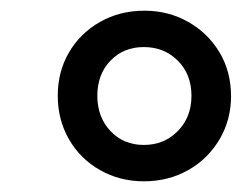

<svg xmlns="http://www.w3.org/2000/svg" viewBox="-20 -736 452 359"><path d="M249 -397Q204 -397 167 -418Q130 -439 109 -475.5Q88 -512 88 -557Q88 -602 109 -638Q130 -674 167 -695Q204 -716 250 -716Q295 -716 332 -695Q369 -674 390.5 -638Q412 -602 412 -556Q412 -512 390.5 -475.5Q369 -439 332 -418Q295 -397 249 -397ZM249 -465Q287 -465 312.5 -491Q338 -517 338 -557Q338 -597 312.5 -622.5Q287 -648 249 -648Q211 -648 186.5 -622.5Q162 -597 162 -557Q162 -517 186.5 -491Q211 -465 249 -465Z"/></svg>

Font: Nunito Sans 7pt SemiExpanded SemiBold
Style: Italic
Weight: 600
Width: 6
Italic angle: -9°
Designer: Vernon Adams
Foundry: Vernon Adams
Version: Version 3.101;gftools[0.9.27]